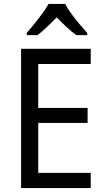

<svg xmlns="http://www.w3.org/2000/svg" viewBox="-20 -964 540 984"><path d="M445 0H88V-714H445V-636H176V-411H429V-334H176V-78H445ZM314 -944Q325 -922 345 -894.5Q365 -867 387 -841Q409 -815 427 -795V-784H371Q347 -801 321.5 -825Q296 -849 271 -875Q245 -849 220 -825Q195 -801 172 -784H117V-795Q135 -816 156.5 -842.5Q178 -869 197.5 -895.5Q217 -922 229 -944Z"/></svg>

Font: Noto Sans SemiCondensed
Style: Regular
Weight: 400
Width: 4
Designer: Monotype Design Team
Foundry: Monotype Imaging Inc.
Version: Version 2.013; ttfautohint (v1.8.4.7-5d5b)